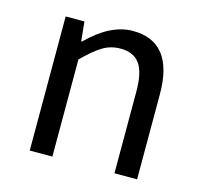

<svg xmlns="http://www.w3.org/2000/svg" viewBox="-80 -585 706 672"><g transform="rotate(15 273.5 -249.0)"><path d="M82 0V-486H150L157 -416H160Q242 -498 323 -498Q471 -498 471 -308V0H389V-297Q389 -365 367 -396Q345 -427 297 -427Q262 -427 233 -409.5Q204 -392 164 -352V0Z"/></g></svg>

Font: RibengUni
Style: Regular
Weight: 400
Designer: (1) Dr. Andrew Glass (Senior Program Manager at Microsoft Corporation)
(2) Bivuti Chakma (Chakma Font Designer & Keyboar
Foundry: Bivuti Chakma
Version: Version 2.2022; Updated on: 03 June 2022; Friday